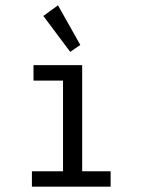

<svg xmlns="http://www.w3.org/2000/svg" viewBox="-20 -702 540 722"><path d="M244 -507 282 -533 198 -682 143 -642ZM100 0H396V-58H289V-457H106V-399H217V-58H100Z"/></svg>

Font: Inconsolata Thin
Style: Regular
Weight: 100
Monospace: yes
Designer: Raph Levien, Cyreal, Brenton Simpson
Foundry: Raph Levien, Cyreal, Google
Version: Version 3.100